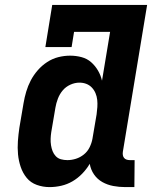

<svg xmlns="http://www.w3.org/2000/svg" viewBox="-20 -755 640 783"><path d="M182 8Q155 8 130 -1Q105 -10 89 -29.5Q73 -49 64.5 -74Q56 -99 53.5 -125.5Q51 -152 53 -179.5Q55 -207 59 -234L76 -334Q80 -358 87 -381.5Q94 -405 105.5 -427Q117 -449 134 -468.5Q151 -488 172.5 -502Q194 -516 218 -522Q242 -528 266 -528Q290 -528 312.5 -522Q335 -516 351.5 -501.5Q368 -487 379.5 -467.5Q391 -448 396 -426L429 -625H282L272 -563H165L193 -735H580L481 -136Q480 -129 481 -122.5Q482 -116 486 -111Q490 -106 496.5 -104Q503 -102 510 -102H529L528 8H491Q466 8 442 3.5Q418 -1 397.5 -12.5Q377 -24 363.5 -43.5Q350 -63 346 -87Q333 -65 315 -46.5Q297 -28 275.5 -15.5Q254 -3 230 2.5Q206 8 182 8ZM255 -102Q272 -102 289.5 -107.5Q307 -113 322 -125Q337 -137 345.5 -154.5Q354 -172 357 -189L374 -289Q376 -304 377 -318.5Q378 -333 376.5 -347.5Q375 -362 369.5 -375Q364 -388 354.5 -398Q345 -408 332 -413Q319 -418 304 -418Q285 -418 266.5 -409.5Q248 -401 235.5 -386Q223 -371 216 -352.5Q209 -334 206 -316L189 -216Q187 -203 186.5 -189.5Q186 -176 188 -163Q190 -150 194.5 -138.5Q199 -127 207.5 -118Q216 -109 228.5 -105.5Q241 -102 255 -102Z"/></svg>

Font: Iosevka Etoile Extrabold
Style: Italic
Weight: 800
Italic angle: -9°
Designer: Belleve Invis
Foundry: Belleve Invis
Version: Version 22.1.2; ttfautohint (v1.8.4)